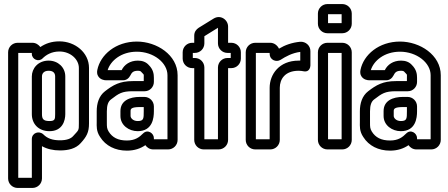

<svg xmlns="http://www.w3.org/2000/svg" viewBox="-20 -712 2211 947"><path d="M137 -446C137 -420 170 -404 190 -424C207 -441 234 -458 273 -458C328 -458 369 -419 369 -377V-103C369 -67 369 -72 340 -40C330 -29 311 -20 276 -20C237 -20 213 -30 194 -49C173 -69 137 -57 137 -26V165H70V-451H137ZM140 -501H67C41 -501 20 -480 20 -454V168C20 194 41 215 67 215H140C166 215 187 194 187 168V9C212 23 242 30 276 30C317 30 354 21 378 -6C407 -38 419 -59 419 -103V-377C419 -453 350 -508 273 -508C234 -508 204 -497 179 -480C171 -491 157 -501 140 -501ZM220 -413C167 -413 137 -374 137 -335V-149C137 -101 170 -65 224 -65C289 -65 302 -118 302 -149V-335C302 -380 266 -413 220 -413ZM220 -363C242 -363 252 -352 252 -335V-149C252 -124 251 -115 224 -115C194 -115 187 -125 187 -149V-335C187 -348 195 -363 220 -363Z M739 -308V-328C739 -347 736 -369 714 -391C700 -407 681 -413 660 -413C621 -413 593 -393 580 -366H511C525 -412 577 -457 655 -457C737 -457 806 -403 806 -341V-25H739V-31C739 -55 708 -76 686 -54C668 -36 647 -19 606 -19C562 -19 534 -34 516 -63C507 -78 507 -86 507 -109V-163C507 -194 514 -212 528 -222C566 -251 581 -262 635 -262H694C719 -262 739 -283 739 -308ZM736 25H809C835 25 856 4 856 -22V-341C856 -441 753 -507 655 -507C551 -507 475 -442 460 -367C458 -357 458 -345 465 -335C475 -320 492 -316 504 -316H586C605 -316 616 -327 623 -340C629 -351 634 -363 660 -363C671 -363 675 -360 677 -357C692 -340 689 -350 689 -328V-312H635C571 -312 538 -293 498 -262C468 -239 457 -202 457 -163V-109C457 -92 454 -65 474 -36C501 7 548 31 606 31C644 31 674 20 697 4C705 16 719 25 736 25ZM692 -234H670C620 -234 574 -216 574 -164V-140C574 -94 616 -65 659 -65C733 -65 739 -131 739 -163V-187C739 -213 718 -234 692 -234ZM670 -184H689V-163C689 -127 689 -115 659 -115C636 -115 624 -130 624 -140V-164C624 -174 626 -184 670 -184Z M941 -426H931V-451H941C967 -451 988 -472 988 -498V-533C988 -534 989 -534 989 -534L1055 -575V-498C1055 -472 1076 -451 1102 -451H1118V-426H1102C1076 -426 1055 -405 1055 -379V-25H988V-379C988 -405 967 -426 941 -426ZM1105 -22V-376H1121C1147 -376 1168 -397 1168 -423V-454C1168 -480 1147 -501 1121 -501H1105V-581C1105 -614 1068 -642 1033 -620L960 -575C948 -567 938 -555 938 -536V-501H928C902 -501 881 -480 881 -454V-423C881 -397 902 -376 928 -376H938V-22C938 4 959 25 985 25H1058C1084 25 1105 4 1105 -22Z M1313 -501H1239C1213 -501 1192 -480 1192 -454V-22C1192 4 1213 25 1239 25H1313C1339 25 1360 4 1360 -22V-279C1360 -321 1385 -363 1453 -363C1460 -363 1472 -362 1480 -360C1505 -356 1511 -380 1511 -389V-460C1511 -487 1488 -508 1460 -506C1420 -502 1386 -490 1356 -472C1349 -487 1333 -501 1313 -501ZM1461 -413H1453C1357 -413 1310 -345 1310 -279V-25H1242V-451H1310V-446C1310 -417 1342 -403 1364 -417C1389 -433 1421 -451 1461 -456Z M1598 -25V-451H1665V-25ZM1715 -22V-454C1715 -480 1694 -501 1668 -501H1595C1569 -501 1548 -480 1548 -454V-22C1548 4 1569 25 1595 25H1668C1694 25 1715 4 1715 -22ZM1598 -598V-642H1665V-598ZM1715 -595V-645C1715 -671 1694 -692 1668 -692H1595C1569 -692 1548 -671 1548 -645V-595C1548 -569 1569 -548 1595 -548H1668C1694 -548 1715 -569 1715 -595Z M2037 -308V-328C2037 -347 2034 -369 2012 -391C1998 -407 1979 -413 1958 -413C1919 -413 1891 -393 1878 -366H1809C1823 -412 1875 -457 1953 -457C2035 -457 2104 -403 2104 -341V-25H2037V-31C2037 -55 2006 -76 1984 -54C1966 -36 1945 -19 1904 -19C1860 -19 1832 -34 1814 -63C1805 -78 1805 -86 1805 -109V-163C1805 -194 1812 -212 1826 -222C1864 -251 1879 -262 1933 -262H1992C2017 -262 2037 -283 2037 -308ZM2034 25H2107C2133 25 2154 4 2154 -22V-341C2154 -441 2051 -507 1953 -507C1849 -507 1773 -442 1758 -367C1756 -357 1756 -345 1763 -335C1773 -320 1790 -316 1802 -316H1884C1903 -316 1914 -327 1921 -340C1927 -351 1932 -363 1958 -363C1969 -363 1973 -360 1975 -357C1990 -340 1987 -350 1987 -328V-312H1933C1869 -312 1836 -293 1796 -262C1766 -239 1755 -202 1755 -163V-109C1755 -92 1752 -65 1772 -36C1799 7 1846 31 1904 31C1942 31 1972 20 1995 4C2003 16 2017 25 2034 25ZM1990 -234H1968C1918 -234 1872 -216 1872 -164V-140C1872 -94 1914 -65 1957 -65C2031 -65 2037 -131 2037 -163V-187C2037 -213 2016 -234 1990 -234ZM1968 -184H1987V-163C1987 -127 1987 -115 1957 -115C1934 -115 1922 -130 1922 -140V-164C1922 -174 1924 -184 1968 -184Z"/></svg>

Font: DIN Rundschrift
Style: BreitKont
Weight: 400
Width: 7
Version: Version 1.027